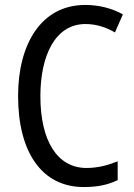

<svg xmlns="http://www.w3.org/2000/svg" viewBox="-20 -745 542 775"><path d="M325 -648C370 -648 410 -634 444 -614L476 -687C431 -712 379 -725 324 -725C145 -725 53 -565 53 -358C53 -129 150 10 318 10C374 10 416 1 455 -18V-94C416 -78 375 -67 329 -67C211 -67 143 -177 143 -357C143 -519 202 -648 325 -648Z"/></svg>

Font: Noto Sans Condensed
Style: Regular
Weight: 400
Width: 3
Designer: Monotype Design Team
Foundry: Monotype Imaging Inc.
Version: Version 2.013